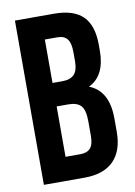

<svg xmlns="http://www.w3.org/2000/svg" viewBox="-81 -753 568 806"><g transform="rotate(-10 203.0 -350.0)"><path d="M40 0V-700.2H206.1Q290.5 -700.2 329.8 -660.6Q369.1 -621.1 369.1 -539.1V-514.2Q369.1 -406.7 297.9 -373Q379.9 -341.3 379.9 -223.1V-166Q379.9 -85 337.4 -42.5Q294.9 0 212.9 0ZM149.9 -100.1H212.9Q241.7 -100.1 255.9 -115.7Q270 -131.3 270 -168.9V-230Q270 -277.8 253.7 -296.4Q237.3 -314.9 199.2 -314.9H149.9ZM149.9 -415H192.9Q225.6 -415 242.2 -431.9Q258.8 -448.7 258.8 -488.8V-527.8Q258.8 -565.4 245.6 -582.8Q232.4 -600.1 203.1 -600.1H149.9Z"/></g></svg>

Font: Bebas Neue Bold
Style: Regular
Weight: 700
Designer: Ryoichi Tsunekawa
Foundry: Ryoichi Tsunekawa
Version: Version 1.300